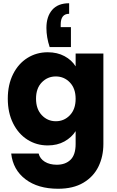

<svg xmlns="http://www.w3.org/2000/svg" viewBox="-20 -888 719 1183"><path d="M266 -716Q266 -786 301.5 -827Q337 -868 406 -868V-803Q354 -803 354 -737V-721H417V-598H286Q266 -658 266 -716ZM446 -479V-558H617V-1Q617 76 586.5 138.5Q556 201 493.5 238Q431 275 338 275Q214 275 137 216.5Q60 158 49 58H218Q226 90 256 108.5Q286 127 330 127Q383 127 414.5 96.5Q446 66 446 -1V-80Q421 -41 377 -16.5Q333 8 274 8Q205 8 149 -27.5Q93 -63 60.5 -128.5Q28 -194 28 -280Q28 -366 60.5 -431Q93 -496 149 -531Q205 -566 274 -566Q333 -566 377.5 -542Q422 -518 446 -479ZM324 -417Q273 -417 237.5 -380.5Q202 -344 202 -280Q202 -216 237.5 -178.5Q273 -141 324 -141Q375 -141 410.5 -178Q446 -215 446 -279Q446 -343 410.5 -380Q375 -417 324 -417Z"/></svg>

Font: IBM-Poppins
Style: Poppins-Bold
Weight: 700
Designer: Mike Abbink, Paul van der Laan, Pieter van Rosmalen, Ben Mitchell, Mark Frömberg
Foundry: Bold Monday
Version: Version 1.1